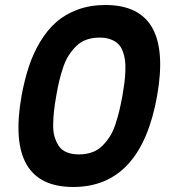

<svg xmlns="http://www.w3.org/2000/svg" viewBox="-20 -747 686 765"><path d="M65.9 -365.2Q77.6 -429.2 95 -481.7Q112.3 -534.2 140.1 -580.6Q168 -627 203.9 -658.7Q239.7 -690.4 289.6 -708.7Q339.4 -727.1 399.9 -727.1Q669.9 -727.1 606 -365.2Q541.5 -2 272 -2Q1.5 -2 65.9 -365.2ZM467.8 -365.2Q472.7 -394 475.6 -416.5Q478.5 -439 479.5 -464.1Q480.5 -489.3 478 -507.6Q475.6 -525.9 468.8 -543.7Q461.9 -561.5 450.4 -572.5Q439 -583.5 420.4 -590.3Q401.9 -597.2 377 -597.2Q348.1 -597.2 324.7 -588.9Q301.3 -580.6 284.2 -563.7Q267.1 -546.9 254.2 -526.9Q241.2 -506.8 231.7 -478.8Q222.2 -450.7 216.1 -424.8Q210 -398.9 204.1 -365.2Q198.2 -331.1 195.3 -305.4Q192.4 -279.8 191.9 -251.2Q191.4 -222.7 197.3 -202.6Q203.1 -182.6 214.1 -165.8Q225.1 -148.9 245.6 -140.4Q266.1 -131.8 294.9 -131.8Q323.7 -131.8 347.2 -140.4Q370.6 -148.9 387.7 -166Q404.8 -183.1 417.5 -202.9Q430.2 -222.7 439.7 -251.2Q449.2 -279.8 455.3 -305.4Q461.4 -331.1 467.8 -365.2Z"/></svg>

Font: SVN-Poppins SemiBold
Style: Italic
Weight: 600
Italic angle: -10°
Designer: Ninad Kale (Devanagari), Jonny Pinhorn (Latin)
Foundry: Indian Type Foundry
Version: Version 3.002 2017